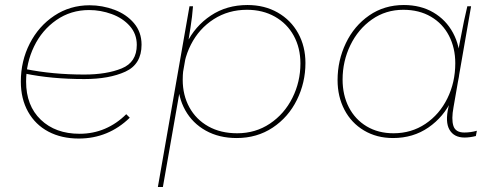

<svg xmlns="http://www.w3.org/2000/svg" viewBox="-20 -545 1972 765"><path d="M63 -220Q63 -302 98.5 -371.5Q134 -441 196.5 -482.5Q259 -524 337 -524Q388 -524 436 -506Q484 -488 514 -452.5Q544 -417 544 -367Q544 -289 479.5 -259.5Q415 -230 316 -230Q185 -230 79 -252L81 -270Q189 -248 316 -248Q405 -248 465 -272.5Q525 -297 525 -366Q525 -410 497 -441.5Q469 -473 425 -489Q381 -505 335 -505Q262 -505 204.5 -465Q147 -425 115.5 -359.5Q84 -294 84 -220Q84 -124 142.5 -68Q201 -12 297 -12Q351 -12 398 -32Q445 -52 483 -90L497 -76Q455 -35 404 -14Q353 7 294 7Q225 7 173 -20.5Q121 -48 92 -99.5Q63 -151 63 -220Z M735 -520H749Q746 -479 739 -435Q732 -391 728 -366L726 -354L725 -347L629 200H609ZM689 -223Q689 -302 723 -371.5Q757 -441 820 -483Q883 -525 966 -525Q1034 -525 1086.5 -495Q1139 -465 1168 -412.5Q1197 -360 1197 -294Q1197 -216 1163 -147Q1129 -78 1066.5 -36.5Q1004 5 923 5Q853 5 800 -24.5Q747 -54 718 -106Q689 -158 689 -223ZM1177 -292Q1177 -354 1150.5 -402.5Q1124 -451 1075.5 -478.5Q1027 -506 964 -506Q890 -506 831.5 -468.5Q773 -431 740.5 -367Q708 -303 708 -227Q708 -166 734.5 -117.5Q761 -69 810 -41.5Q859 -14 925 -14Q998 -14 1055.5 -52.5Q1113 -91 1145 -155Q1177 -219 1177 -292Z M1767 -119 1781 -178 1805 -339Q1809 -358 1812 -376Q1830 -472 1842 -520H1857L1787 -118Q1778 -70 1786.5 -43.5Q1795 -17 1830 -17Q1855 -17 1880 -24L1876 -3Q1852 3 1831 3Q1789 3 1771 -28Q1753 -59 1767 -119ZM1813 -297Q1813 -218 1780.5 -148.5Q1748 -79 1687 -37Q1626 5 1546 5Q1481 5 1430.5 -25Q1380 -55 1352.5 -107.5Q1325 -160 1325 -226Q1325 -304 1358 -373Q1391 -442 1451 -483.5Q1511 -525 1589 -525Q1656 -525 1706.5 -495.5Q1757 -466 1785 -414Q1813 -362 1813 -297ZM1345 -228Q1345 -166 1370 -117.5Q1395 -69 1441 -41.5Q1487 -14 1548 -14Q1619 -14 1675 -51.5Q1731 -89 1762.5 -153Q1794 -217 1794 -293Q1794 -354 1769 -402.5Q1744 -451 1697 -478.5Q1650 -506 1587 -506Q1517 -506 1462 -467.5Q1407 -429 1376 -365Q1345 -301 1345 -228Z"/></svg>

Font: Fixel Italic Variable Display Thin
Style: Italic
Weight: 100
Italic angle: -10°
Designer: AlfaBravo + MacPaw
Foundry: Kyrylo Tkachov, Marchela Mozhyna, Serhii Makarenko, Maria Weinstein, Zakhar Kryvoshyya
Version: Version 1.210;Glyphs 3.2 (3217)